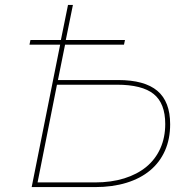

<svg xmlns="http://www.w3.org/2000/svg" viewBox="-20 -762 770 782"><path d="M257 -742H277L248 -599H489L485 -580H245L216 -436H461Q569 -436 621 -392Q673 -348 673 -256Q673 -196 652 -148.5Q631 -101 591.5 -68Q552 -35 495 -17.5Q438 0 367 0H109L225 -580H100L104 -599H228ZM367 -19Q433 -19 486 -35.5Q539 -52 576 -82.5Q613 -113 633 -157.5Q653 -202 653 -257Q653 -341 606 -379Q559 -417 456 -417H212L133 -19Z"/></svg>

Font: Argentum Sans Thin
Style: Italic
Weight: 100
Italic angle: -11°
Designer: Julieta Ulanovsky (font), Cristiano Sobral (main changes and remaster)
Foundry: Julieta Ulanovsky (font), Cristiano Sobral (main changes and remaster)
Version: Version 2.007;June 15, 2022;FontCreator 14.0.0.2814 64-bit; 